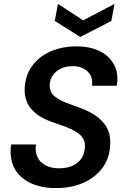

<svg xmlns="http://www.w3.org/2000/svg" viewBox="-20 -949 638 981"><path d="M266 12Q191 12 135.5 -14Q80 -40 53.5 -89.5Q27 -139 37 -211H164Q158 -175 171 -147Q184 -119 213 -104Q242 -89 281 -89Q322 -89 351.5 -102.5Q381 -116 397 -141Q413 -166 414 -199Q415 -222 406 -238.5Q397 -255 380.5 -267.5Q364 -280 342 -290Q320 -300 294.5 -308.5Q269 -317 243 -327Q174 -351 139 -393Q104 -435 106 -495Q108 -560 142 -609Q176 -658 235.5 -685Q295 -712 372 -712Q440 -712 489 -688Q538 -664 562.5 -619Q587 -574 577 -511H450Q454 -541 443 -563Q432 -585 408 -598Q384 -611 352 -611Q317 -611 291 -598.5Q265 -586 250 -564.5Q235 -543 234 -514Q234 -494 241 -479.5Q248 -465 262.5 -454Q277 -443 296.5 -433.5Q316 -424 339.5 -416Q363 -408 389 -398Q422 -386 450.5 -369.5Q479 -353 500.5 -331Q522 -309 533.5 -280Q545 -251 543 -213Q542 -146 506.5 -95.5Q471 -45 409 -16.5Q347 12 266 12ZM565 -929 549 -842 390 -760 260 -842 276 -929 405 -845Z"/></svg>

Font: DM Sans 17pt SemiBold
Style: Italic
Weight: 600
Italic angle: -10°
Version: Version 4.004;gftools[0.9.30]